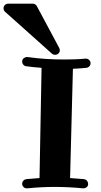

<svg xmlns="http://www.w3.org/2000/svg" viewBox="-83 -1031 556 1058"><path d="M416 -682.1Q416 -672.4 409.2 -665.3Q402.3 -658.2 392.1 -657.2Q374 -655.3 356 -654.1Q337.9 -652.8 318.8 -651.9L303.2 -49.8Q321.8 -48.3 341.1 -46.9Q360.4 -45.4 379.9 -43.9Q391.1 -41.5 397 -33.9Q402.8 -26.4 402.8 -16.1Q401.9 -5.4 394.3 0.7Q386.7 6.8 377 6.8H375Q335.9 2.9 297.1 1Q258.3 -1 219.2 -1Q180.7 -1 142.8 1Q105 2.9 66.9 6.8H64.9Q53.7 6.8 46.4 -0.7Q39.1 -8.3 39.1 -18.1Q39.1 -27.8 45.7 -35.2Q52.2 -42.5 62 -43.9Q80.1 -45.4 98.4 -46.9Q116.7 -48.3 134.8 -49.8L146 -657.2Q104 -660.2 61 -666Q51.3 -667.5 45.2 -674.8Q39.1 -682.1 39.1 -690.9Q39.1 -703.6 47.9 -710.2Q56.6 -716.8 64.9 -716.8H67.9Q119.6 -709.5 169.9 -706.3Q220.2 -703.1 270 -703.1Q300.3 -703.1 329.6 -704.1Q358.9 -705.1 388.2 -708H390.1Q401.4 -708 408.7 -700.2Q416 -692.4 416 -682.1ZM-63.5 -985.8Q-63.5 -995.6 -56.2 -1003.2Q-48.8 -1010.7 -37.6 -1010.7H96.7Q111.8 -1010.7 119.6 -998L243.7 -766.1Q246.6 -760.7 246.6 -753.9Q246.6 -744.1 239.3 -736.6Q231.9 -729 220.7 -729Q210.9 -729 203.6 -734.9L-54.7 -965.8Q-63.5 -973.1 -63.5 -985.8Z"/></svg>

Font: Ribeye
Style: Regular
Weight: 400
Designer: Astigmatic (AOETI)
Foundry: Astigmatic (AOETI)
Version: Version 1.000